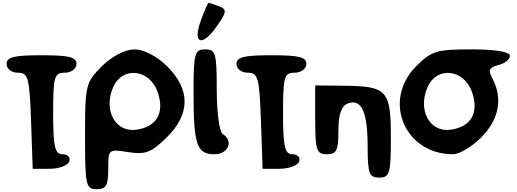

<svg xmlns="http://www.w3.org/2000/svg" viewBox="-20 -1153 3695 1373"><path d="M27 -696C27 -661 62 -633 108 -633C181 -633 191 -598 202 -290L214 54H335C402 54 465 31 475 2C486 -27 465 -50 427 -50C373 -50 360 -104 360 -342C360 -604 368 -633 443 -633C489 -633 527 -662 527 -696C527 -745 473 -758 277 -758C81 -758 27 -745 27 -696Z M708 -679C592 -563 588 -541 588 -179C588 171 594 200 671 200C739 200 754 173 754 56C754 -86 756 -88 898 -65C1019 -46 1062 -62 1171 -169C1342 -338 1343 -511 1175 -679C1104 -750 1008 -800 942 -800C876 -800 779 -750 708 -679ZM1107 -496C1160 -346 1100 -243 950 -225C801 -207 717 -371 791 -533C858 -681 1050 -658 1107 -496Z M1364 -492C1364 -117 1387 -50 1514 -50C1614 -50 1652 -146 1572 -195C1549 -209 1530 -352 1530 -510C1530 -772 1523 -800 1447 -800C1372 -800 1364 -771 1364 -492ZM1417 -1008C1355 -841 1423 -813 1528 -962C1602 -1066 1604 -1086 1547 -1108C1509 -1122 1477 -1133 1472 -1133C1467 -1133 1443 -1079 1417 -1008Z M1671 -696C1671 -661 1706 -633 1752 -633C1825 -633 1835 -598 1846 -290L1858 54H1979C2046 54 2109 31 2119 2C2130 -27 2109 -50 2071 -50C2017 -50 2004 -104 2004 -342C2004 -604 2012 -633 2087 -633C2133 -633 2171 -662 2171 -696C2171 -745 2117 -758 1921 -758C1725 -758 1671 -745 1671 -696Z M2234 -296C2234 -79 2244 -50 2317 -50C2387 -50 2400 -77 2400 -219C2400 -336 2421 -395 2467 -413C2565 -450 2609 -354 2609 -104C2609 88 2620 117 2692 117C2767 117 2775 87 2775 -175C2775 -508 2748 -538 2430 -540L2234 -542Z M2956 -679C2712 -435 2873 -50 3219 -50C3265 -50 3356 -104 3422 -171C3549 -299 3577 -450 3501 -592C3469 -652 3477 -671 3544 -688C3590 -699 3627 -729 3627 -754C3627 -782 3523 -800 3352 -800C3102 -800 3066 -789 2956 -679ZM3355 -496C3408 -346 3348 -243 3198 -225C3049 -207 2965 -371 3039 -533C3106 -681 3298 -658 3355 -496Z"/></svg>

Font: Hussar Skorodowane
Style: Bold
Weight: 700
Foundry: Cannot Into Space Fonts
Version: Version 0.892